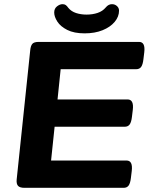

<svg xmlns="http://www.w3.org/2000/svg" viewBox="-20 -901 713 921"><path d="M98 0Q75 0 66.5 -9.5Q58 -19 60 -40L125 -660Q127 -681 135 -690.5Q143 -700 166 -700H647Q678 -700 672 -650L668 -617Q665 -591 657 -580Q649 -569 633 -569H271L256 -424H592Q623 -424 617 -374L613 -341Q610 -315 602 -304Q594 -293 578 -293H242L225 -131H587Q618 -131 612 -81L608 -48Q605 -22 597 -11Q589 0 573 0ZM386 -741Q335 -741 302.5 -757.5Q270 -774 255 -797.5Q240 -821 240 -841Q240 -860 253.5 -870.5Q267 -881 280 -881Q289 -881 295 -877Q301 -873 308 -863Q322 -846 345 -838.5Q368 -831 395 -831Q424 -831 448 -839Q472 -847 487 -865Q500 -881 517 -881Q531 -881 541 -872Q551 -863 551 -850Q551 -821 530 -796Q509 -771 472 -756Q435 -741 386 -741Z"/></svg>

Font: Asap Expanded Expanded Regular
Style: Bold Italic
Weight: 700
Width: 7
Italic angle: -6°
Designer: Pablo Cosgaya
Foundry: Omnibus-Type
Version: Version 3.001; ttfautohint (v1.8.4.7-5d5b)